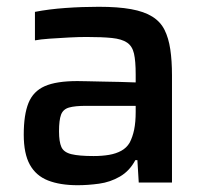

<svg xmlns="http://www.w3.org/2000/svg" viewBox="-20 -538 606 566"><path d="M209 8Q157 8 121.5 -6Q86 -20 68 -52.5Q50 -85 50 -141Q50 -200 64 -234.5Q78 -269 112 -284Q146 -299 208 -299Q218 -299 237.5 -298.5Q257 -298 282.5 -297.5Q308 -297 333.5 -296.5Q359 -296 380 -295V-319Q380 -358 375 -380Q370 -402 354.5 -412.5Q339 -423 310 -426Q281 -429 235 -429Q213 -429 183.5 -427.5Q154 -426 126 -424Q98 -422 83 -419V-503Q124 -511 173 -514.5Q222 -518 271 -518Q328 -518 366.5 -511Q405 -504 429 -489Q453 -474 465 -450Q477 -426 482 -392.5Q487 -359 487 -316V0H389L385 -66H379Q362 -34 333.5 -17.5Q305 -1 272 3.5Q239 8 209 8ZM256 -78Q281 -78 301.5 -81.5Q322 -85 337.5 -93.5Q353 -102 362 -117Q371 -134 375.5 -156Q380 -178 380 -208V-226H234Q201 -226 183.5 -221Q166 -216 160 -200Q154 -184 154 -151Q154 -120 161 -104.5Q168 -89 190.5 -83.5Q213 -78 256 -78Z"/></svg>

Font: Saira Thin Medium
Style: Regular
Weight: 500
Version: Version 1.101